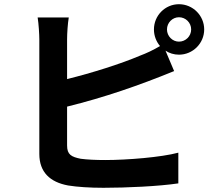

<svg xmlns="http://www.w3.org/2000/svg" viewBox="-20 -850 1040 913"><path d="M712 -710C712 -680 723 -652 741 -631C707 -611 677 -597 645 -585C556 -547 417 -503 299 -474V-663C299 -691 302 -737 307 -767H159C164 -737 167 -685 167 -663V-118C167 -32 217 16 304 32C347 39 407 43 472 43C582 43 734 36 828 22V-124C746 -102 584 -89 480 -89C435 -89 394 -91 364 -95C319 -104 299 -115 299 -158V-343C477 -387 639 -443 808 -512L767 -609C785 -597 807 -590 831 -590C897 -590 951 -644 951 -710C951 -776 897 -830 831 -830C765 -830 712 -776 712 -710ZM774 -710C774 -742 800 -768 831 -768C863 -768 889 -742 889 -710C889 -678 863 -652 831 -652C800 -652 774 -678 774 -710Z"/></svg>

Font: DAIFUKU Sans JP
Style: Bold
Weight: 700
Designer: Original font ‘Source Han Sans JP’ : Ryoko NISHIZUKA  (kana, bopomofo & ideographs); Paul D. Hunt (Latin, Greek & Cyrill
Foundry: Daifuku
Version: Version 1.001